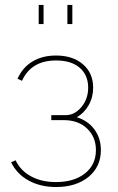

<svg xmlns="http://www.w3.org/2000/svg" viewBox="-20 -750 475 775"><path d="M136.2 -652.8V-730H155.8V-652.8ZM252 -652.8V-730H272V-652.8ZM206.1 4.9Q143.1 4.9 95.2 -21.5Q47.4 -47.9 24.9 -95.2L43 -103Q63 -61 105.5 -38.1Q147.9 -15.1 206.1 -15.1Q278.8 -15.1 323 -50Q367.2 -85 367.2 -144Q367.2 -196.8 332 -230.7Q296.9 -264.6 238.8 -265.1H187V-285.2H245.1Q281.2 -285.2 308.6 -317.9Q335.9 -350.6 335.9 -396Q335.9 -446.8 302 -476.3Q268.1 -505.9 206.1 -505.9Q106 -505.9 68.8 -423.8L50.8 -432.1Q70.8 -477.5 110.8 -501.7Q150.9 -525.9 206.1 -525.9Q273.9 -525.9 314.9 -490.5Q356 -455.1 356 -396Q356 -356.9 337.6 -325Q319.3 -293 290 -276.9Q335.4 -262.7 361.3 -227.3Q387.2 -191.9 387.2 -144Q387.2 -76.7 337.2 -35.9Q287.1 4.9 206.1 4.9Z"/></svg>

Font: Rawline Thin
Style: Regular
Weight: 250
Designer: Matt McInerney, Pablo Impallari, Rodrigo Fuenzalida
Foundry: Matt McInerney, Pablo Impallari, Rodrigo Fuenzalida
Version: Version 4.020;PS 004.020;hotconv 1.0.88;makeotf.lib2.5.64775